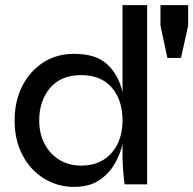

<svg xmlns="http://www.w3.org/2000/svg" viewBox="-20 -719 754 749"><path d="M269 10Q204 10 151 -23Q98 -56 67.5 -114.5Q37 -173 37 -249Q37 -325 67 -383.5Q97 -442 149 -475.5Q201 -509 269 -509Q355 -509 399 -467.5Q443 -426 458 -359V-699H554V0H466Q463 -22 460.5 -54Q458 -86 458 -109V-157Q448 -114 425 -76Q402 -38 364 -14Q326 10 269 10ZM296 -73Q349 -73 385 -96.5Q421 -120 439.5 -159.5Q458 -199 458 -249Q458 -329 416 -377.5Q374 -426 296 -426Q218 -426 175.5 -376Q133 -326 133 -249Q133 -197 154 -157.5Q175 -118 211.5 -95.5Q248 -73 296 -73ZM686 -493H633L606 -619V-699H714V-619Z"/></svg>

Font: Syne Medium
Style: Regular
Weight: 500
Designer: Lucas Descroix
Foundry: Bonjour Monde
Version: Version 2.200; ttfautohint (v1.8.4)